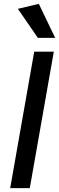

<svg xmlns="http://www.w3.org/2000/svg" viewBox="-20 -979 307 999"><path d="M33 0 158 -710H260L135 0ZM177 -782 73 -933 182 -959 267 -782Z"/></svg>

Font: Livvic Medium
Style: Italic
Weight: 500
Italic angle: -10°
Designer: Jacques Le Bailly, Baron von Fonthausen
Version: Version 1.001; ttfautohint (v1.8.2)